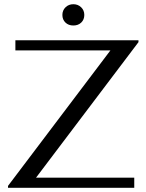

<svg xmlns="http://www.w3.org/2000/svg" viewBox="-20 -891 695 911"><path d="M18 -9 504 -652H53V-700H637V-691L151 -48H617V0H18ZM276 -820Q276 -842 291 -856.5Q306 -871 328 -871Q350 -871 365 -856.5Q380 -842 380 -820Q380 -798 365.5 -784Q351 -770 328 -770Q305 -770 290.5 -784Q276 -798 276 -820Z"/></svg>

Font: Fahkwang
Style: Regular
Weight: 400
Version: Version 1.000; ttfautohint (v1.6)